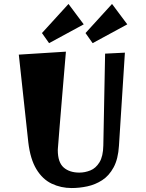

<svg xmlns="http://www.w3.org/2000/svg" viewBox="-20 -926 736 970"><path d="M342 24Q288 24 241.5 2Q195 -20 164 -71Q133 -122 123 -207L75 -650L313 -665Q301 -520 293 -428Q285 -336 281 -283.5Q277 -231 275 -207.5Q273 -184 272.5 -177Q272 -170 272 -168Q272 -106 301.5 -80Q331 -54 381 -54Q409 -54 436.5 -65Q464 -76 482.5 -106Q501 -136 502 -191L511 -655L611 -660L581 -190Q577 -123 554 -80.5Q531 -38 496 -15.5Q461 7 421 15.5Q381 24 342 24ZM448 -708 412 -759 546 -906 623 -803ZM228 -708 192 -759 326 -906 403 -803Z"/></svg>

Font: Joti One
Style: Regular
Weight: 400
Designer: Eduardo Rodriguez Tunni
Foundry: Eduardo Rodriguez Tunni
Version: Version 1.002; ttfautohint (v1.8.4.7-5d5b);gftools[0.9.24]